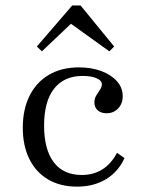

<svg xmlns="http://www.w3.org/2000/svg" viewBox="-20 -674 521 705"><path d="M262.9 11.3Q201.6 11.3 156.9 -14.9Q112.1 -41.1 87.9 -89.9Q63.7 -138.7 63.7 -204.8Q63.7 -272.6 88.7 -322.6Q113.7 -372.6 160.1 -399.6Q206.5 -426.6 269.4 -426.6Q316.1 -426.6 352.4 -412.9Q388.7 -399.2 409.7 -375.4Q430.6 -351.6 430.6 -321Q430.6 -293.5 413.7 -275.8Q396.8 -258.1 371.8 -258.1Q350.8 -258.1 338.7 -269Q326.6 -279.8 326.6 -297.6Q326.6 -312.1 333.5 -323.4Q340.3 -334.7 347.2 -344.8Q354 -354.8 354 -364.5Q354 -378.2 334.7 -386.7Q315.3 -395.2 283.9 -395.2Q215.3 -395.2 178.6 -348.4Q141.9 -301.6 141.9 -212.9Q141.9 -125 177.4 -78.2Q212.9 -31.5 280.6 -31.5Q322.6 -31.5 355.2 -51.6Q387.9 -71.8 409.7 -112.9L437.1 -93.5Q414.5 -43.5 369.4 -16.1Q324.2 11.3 262.9 11.3ZM133.9 -485.5 115.3 -503.2 245.2 -654H275.8L399.2 -503.2L381.5 -485.5L221 -600.8L260.5 -605.6Z"/></svg>

Font: Playfair 12pt Light
Style: Regular
Weight: 300
Designer: Claus Eggers Sørensen
Foundry: Claus Eggers Sørensen
Version: Version 2.000;gftools[0.9.28]